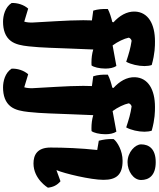

<svg xmlns="http://www.w3.org/2000/svg" viewBox="79 -927 1048 1268"><g transform="rotate(90 603.0 -293.0)"><path d="M25.9 44.9C0 73.7 -12.7 116.7 -11.2 154.3C16.6 198.2 73.7 210.9 112.8 210.9C166 210.9 211.9 196.3 239.7 159.2C262.7 128.4 270 86.9 274.9 42.5C284.7 -43 285.6 -143.1 290 -240.2C292 -291 294.4 -340.3 295.9 -384.8C323.7 -376.5 352.5 -373 382.3 -373C388.7 -373 394.5 -373 400.9 -373.5C412.1 -386.2 421.9 -425.8 421.9 -464.8C421.9 -492.2 417 -519.5 404.8 -537.6L269 -512.7C244.6 -545.4 223.6 -589.4 217.8 -619.1C218.8 -626 228 -636.2 238.3 -638.2C287.6 -630.9 321.3 -620.6 377 -602.5C394.5 -634.8 405.3 -682.6 405.3 -723.1C405.3 -741.2 402.8 -757.8 398.4 -771C321.3 -792.5 272.5 -792.5 242.2 -792.5C126.5 -792.5 49.3 -747.1 45.4 -661.1C43 -605.5 74.2 -556.6 116.2 -518.6L114.3 -510.7C84 -503.4 52.2 -493.7 28.3 -481C27.8 -443.8 29.3 -416.5 39.1 -384.8L104 -376L103.5 -364.3C103 -350.1 102.5 -335 102.5 -319.3C102.5 -211.4 114.3 -67.9 117.7 13.7C118.7 33.2 116.7 56.6 111.8 70.8ZM459.5 44.9C433.6 73.7 420.9 116.7 422.4 154.3C450.2 198.2 507.3 210.9 546.4 210.9C599.6 210.9 645.5 196.3 673.3 159.2C696.3 128.4 703.6 86.9 708.5 42.5C718.3 -43 719.2 -143.1 723.6 -240.2C725.6 -291 728 -340.3 729.5 -384.8C757.3 -376.5 786.1 -373 815.9 -373C822.3 -373 828.1 -373 834.5 -373.5C845.7 -386.2 855.5 -425.8 855.5 -464.8C855.5 -492.2 850.6 -519.5 838.4 -537.6L702.6 -512.7C678.2 -545.4 657.2 -589.4 651.4 -619.1C652.3 -626 661.6 -636.2 671.9 -638.2C721.2 -630.9 754.9 -620.6 810.5 -602.5C828.1 -634.8 838.9 -682.6 838.9 -723.1C838.9 -741.2 836.4 -757.8 832 -771C754.9 -792.5 706.1 -792.5 675.8 -792.5C560.1 -792.5 482.9 -747.1 479 -661.1C476.6 -605.5 507.8 -556.6 549.8 -518.6L547.9 -510.7C517.6 -503.4 485.8 -493.7 461.9 -481C461.4 -443.8 462.9 -416.5 472.7 -384.8L537.6 -376L537.1 -364.3C536.6 -350.1 536.1 -335 536.1 -319.3C536.1 -211.4 547.9 -67.9 551.3 13.7C552.2 33.2 550.3 56.6 545.4 70.8ZM1040 -611.3C1099.1 -611.3 1157.7 -649.9 1157.7 -700.7C1157.7 -752.9 1127.9 -797.4 1040 -797.4C952.1 -797.4 922.4 -752.9 922.4 -700.7C922.4 -662.6 973.1 -611.3 1040 -611.3ZM943.4 -102.5C943.4 -13.7 993.7 9.8 1048.3 9.8C1152.3 9.8 1208.5 -85.4 1208.5 -85.4C1204.6 -120.1 1192.4 -146 1166 -168.5L1093.8 -142.1L1092.8 -143.1C1114.7 -192.9 1156.7 -369.1 1156.7 -452.1C1156.7 -536.6 1124 -578.6 1030.8 -578.6C963.9 -578.6 906.7 -543.9 887.7 -520C887.7 -515.1 887.2 -510.7 887.2 -506.3C887.2 -478 890.1 -454.1 898.4 -421.4L959.5 -411.1C947.8 -304.2 943.4 -190.4 943.4 -102.5Z"/></g></svg>

Font: Kavoon
Style: Regular
Weight: 400
Designer: Viktoriya Grabowska
Foundry: Viktoriya Grabowska
Version: Version 1.002